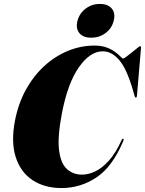

<svg xmlns="http://www.w3.org/2000/svg" viewBox="-20 -943 735 973"><path d="M604.5 -240Q608.5 -238 604.5 -228Q550 -98 469 -44Q388 10 291.5 10Q206 10 145.2 -30Q84.5 -70 59.8 -146.5Q35 -223 56 -332Q72.5 -418 111 -488Q149.5 -558 204 -608Q258.5 -658 323.8 -685Q389 -712 458.5 -712Q495.5 -712 521.2 -702Q547 -692 564 -679.2Q581 -666.5 590.5 -656.5Q600 -646.5 603.5 -646.5Q608 -646.5 620.8 -656Q633.5 -665.5 648.8 -677.8Q664 -690 675.8 -699.5Q687.5 -709 690 -709Q695.5 -709 694.5 -699.5L674 -458Q673.5 -448.5 669 -448.5Q664 -448.5 662 -457L655 -481.5Q623 -593 584.8 -638Q546.5 -683 500.5 -683Q436.5 -683 379.8 -602.2Q323 -521.5 293.5 -367.5Q271 -250 279.2 -182.5Q287.5 -115 319 -86.5Q350.5 -58 396 -58Q427.5 -58 462.2 -74.2Q497 -90.5 531.5 -128.5Q566 -166.5 596 -232.5Q600 -241.5 604.5 -240ZM442 -752Q401 -752 382 -775.5Q363 -799 372.5 -837Q382.5 -875.5 414 -899.2Q445.5 -923 486 -923Q527.5 -923 546.8 -899.2Q566 -875.5 556 -837Q546.5 -799 515 -775.5Q483.5 -752 442 -752Z"/></svg>

Font: Fraunces 144pt Black
Style: Italic
Weight: 900
Italic angle: -16°
Version: Version 1.000;[0bf87f6ff]